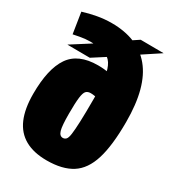

<svg xmlns="http://www.w3.org/2000/svg" viewBox="-185 -856 872 968"><g transform="rotate(30 251.5 -372.0)"><path d="M317 -386Q303 -390 288.5 -392.5Q274 -395 263 -395Q246 -395 236.5 -385.5Q227 -376 223 -345Q219 -314 219 -250Q219 -180 226.5 -154.5Q234 -129 253 -129Q264 -129 271.5 -137Q279 -145 282.5 -170Q286 -195 288 -244.5Q290 -294 290 -378Q290 -453 283.5 -500Q277 -547 260 -573.5Q243 -600 212 -609.5Q181 -619 131 -619Q116 -619 101 -617.5Q86 -616 70.5 -613Q55 -610 35 -606L16 -727Q54 -739 95.5 -746.5Q137 -754 178 -754Q254 -754 312 -730.5Q370 -707 410 -658.5Q450 -610 470 -535.5Q490 -461 490 -358Q490 -221 465 -140.5Q440 -60 385 -25Q330 10 239 10Q163 10 112.5 -18.5Q62 -47 37.5 -104Q13 -161 13 -247Q13 -392 61.5 -463.5Q110 -535 225 -535Q243 -535 259 -533.5Q275 -532 291.5 -528.5Q308 -525 324 -519ZM169 -547 38 -548 236 -674 233 -679 346 -754 480 -753 298 -633 295 -628Z"/></g></svg>

Font: Georama SemiCondensed Black
Style: Regular
Weight: 900
Width: 4
Designer: Jean-Baptiste Levee
Foundry: Production Type
Version: Version 1.001